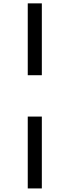

<svg xmlns="http://www.w3.org/2000/svg" viewBox="-20 -835 405 1118"><path d="M141.6 -156.2H223.6V262.2H141.6ZM141.6 -815.4H223.6V-397H141.6Z"/></svg>

Font: Noticia Text
Style: Bold Italic
Weight: 700
Italic angle: -8°
Designer: JM Sole
Foundry: JM Sole
Version: Version 1.003